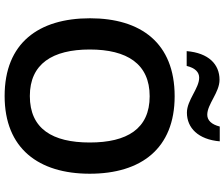

<svg xmlns="http://www.w3.org/2000/svg" viewBox="-90 -870 970 830"><g transform="rotate(90 395.0 -455.0)"><path d="M201 -777H265C274 -814 292 -831 316 -831C362 -831 413 -778 467 -778C533 -778 583 -827 591 -920H527C518 -884 500 -866 476 -866C430 -866 380 -919 325 -919C258 -919 209 -872 201 -777ZM731 -358C731 -580 622 -725 396 -725C166 -725 59 -579 59 -359C59 -137 166 10 395 10C622 10 731 -137 731 -358ZM194 -358C194 -519 256 -617 396 -617C537 -617 596 -519 596 -358C596 -197 537 -99 395 -99C256 -99 194 -197 194 -358Z"/></g></svg>

Font: Noto Sans Bengali UI SemiBold
Style: Regular
Weight: 600
Designer: Jelle Bosma - Monotype Design Team
Foundry: Monotype Imaging Inc.
Version: Version 2.003